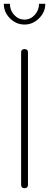

<svg xmlns="http://www.w3.org/2000/svg" viewBox="-28 -989 258 1009"><path d="M83 -18V-714Q83 -731 101 -731Q119 -731 119 -714V-18Q119 0 101 0Q83 0 83 -18ZM177 -969H210Q210 -925 177 -892.5Q144 -860 101 -860Q57 -860 24.5 -892.5Q-8 -925 -8 -969H24Q24 -935 46.5 -910.5Q69 -886 101 -886Q132 -886 154.5 -910.5Q177 -935 177 -969Z"/></svg>

Font: Dosis
Style: ExtraLight
Weight: 250
Designer: Edgar Tolentino, Pablo Impallari, Igino Marini
Foundry: Edgar Tolentino, Pablo Impallari, Igino Marini
Version: Version 1.007